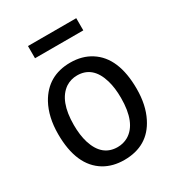

<svg xmlns="http://www.w3.org/2000/svg" viewBox="-163 -764 809 878"><g transform="rotate(-30 241.5 -325.0)"><path d="M241.2 -55.7Q159.2 -55.7 129.9 -148.4Q117.2 -189.5 117.2 -243.2Q117.2 -370.1 182.6 -415Q210 -432.6 243.2 -432.6Q326.2 -432.6 354.5 -335.9Q366.2 -295.9 366.2 -243.2Q366.2 -111.3 296.9 -70.3Q271.5 -55.7 241.2 -55.7ZM245.1 -499Q126 -499 69.3 -397.5Q34.2 -333 34.2 -243.2Q34.2 -75.2 133.8 -15.6Q178.7 10.7 238.3 10.7Q364.3 10.7 418 -96.7Q449.2 -158.2 449.2 -243.2Q449.2 -409.2 353.5 -469.7Q307.6 -499 245.1 -499ZM116.2 -661.1V-596.7H371.1V-661.1Z"/></g></svg>

Font: Yaldevi Colombo Medium
Style: Regular
Weight: 500
Designer: Sol Matas, Denzil Rajitha, Kosala Senevirathne and Pathum Egodawatta
Foundry: Mooniak
Version: Version 1.020 ; ttfautohint (v1.6)